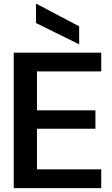

<svg xmlns="http://www.w3.org/2000/svg" viewBox="-20 -972 579 992"><path d="M51 0V-700H503V-603H171V-402H473V-307H171V-97H503V0ZM389 -743 166 -853V-952H169L389 -836Z"/></svg>

Font: DM Sans 9pt 36pt SemiBold
Style: Regular
Weight: 600
Version: Version 4.004;gftools[0.9.30]